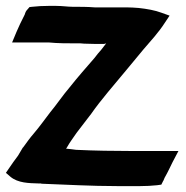

<svg xmlns="http://www.w3.org/2000/svg" viewBox="-24 -639 632 651"><path d="M-4 -53 11 -40C37 -18 75 -18 106 -17H115L117 -16H119C200 -13 286 -8 372 -8H452C471 -8 490 -9 509 -11L523 -13L529 -25C530 -26 529 -24 534 -36C545 -55 555 -77 561 -89L581 -127H425C364 -127 295 -128 234 -131C224 -132 214 -134 200 -135C200 -135 201 -137 202 -138L203 -139L204 -141C213 -157 223 -170 236 -189C252 -210 264 -226 282 -249L283 -250C319 -302 363 -351 404 -401C424 -425 441 -446 462 -471C486 -499 514 -529 535 -562L551 -586L523 -596C502 -604 474 -609 446 -612C432 -613 419 -614 405 -614H297C272 -616 248 -616 222 -616C205 -616 188 -619 167 -619H140C121 -619 103 -618 85 -616L76 -615L70 -608C64 -602 62 -597 60 -590C48 -567 39 -547 32 -531L17 -495H142C172 -492 205 -492 236 -492H249L261 -491C284 -490 306 -490 327 -490H329L336 -492C331 -486 325 -477 319 -470C312 -462 304 -453 296 -442C269 -411 240 -378 213 -344C189 -316 167 -283 146 -258C127 -233 109 -208 91 -187C77 -171 66 -155 55 -140L54 -139L53 -138C48 -130 42 -120 37 -111C26 -97 16 -82 7 -69Z"/></svg>

Font: SolarCharger
Style: 1050
Weight: 1000
Designer: Mew Too
Foundry: Cannot Into Space Fonts/KineticPlasma Fonts
Version: Version 1.100